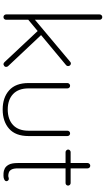

<svg xmlns="http://www.w3.org/2000/svg" viewBox="306 -1086 786 1438"><g transform="rotate(90 699.0 -367.0)"><path d="M108 0Q99 0 93.5 -6Q88 -12 88 -20V-720Q88 -728 93.5 -734Q99 -740 108 -740Q117 -740 122.5 -734Q128 -728 128 -720V-20Q128 -12 122.5 -6Q117 0 108 0ZM455 -505Q463 -505 469 -499Q475 -493 475 -484Q475 -475 468 -469L121 -180L119 -228L442 -499Q448 -505 455 -505ZM461 0Q453 0 446 -7L204 -265L234 -291L475 -35Q481 -29 481 -20Q481 -10 473 -5Q465 0 461 0Z M979 -499Q988 -499 993.5 -493Q999 -487 999 -479V-188Q999 -91 944.5 -42.5Q890 6 800 6Q711 6 656.5 -42.5Q602 -91 602 -188V-479Q602 -487 608 -493Q614 -499 622 -499Q631 -499 636.5 -493Q642 -487 642 -479V-188Q642 -112 684.5 -72Q727 -32 800 -32Q874 -32 916.5 -72Q959 -112 959 -188V-479Q959 -487 964.5 -493Q970 -499 979 -499Z M1119 -503H1351Q1359 -503 1364.5 -497Q1370 -491 1370 -484Q1370 -476 1364.5 -470.5Q1359 -465 1351 -465H1119Q1112 -465 1106 -471Q1100 -477 1100 -484Q1100 -492 1106 -497.5Q1112 -503 1119 -503ZM1221 -650Q1230 -650 1235.5 -644Q1241 -638 1241 -630V-109Q1241 -76 1249.5 -60.5Q1258 -45 1271 -40.5Q1284 -36 1296 -36Q1303 -36 1308 -38Q1313 -40 1320 -40Q1327 -40 1332 -34.5Q1337 -29 1337 -22Q1337 -13 1325.5 -6.5Q1314 0 1297 0Q1291 0 1275.5 -0.5Q1260 -1 1242.5 -9.5Q1225 -18 1213 -40.5Q1201 -63 1201 -107V-630Q1201 -638 1207 -644Q1213 -650 1221 -650Z"/></g></svg>

Font: Quicksand Light Light
Style: Regular
Weight: 300
Version: Version 3.006